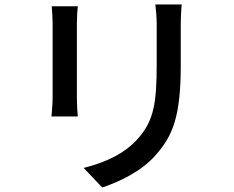

<svg xmlns="http://www.w3.org/2000/svg" viewBox="-20 -786 1040 854"><path d="M210 -758C212 -737 214 -702 214 -684V-349C214 -320 210 -285 209 -268H326C324 -288 322 -323 322 -349V-684C322 -712 324 -737 326 -758ZM671 -766C674 -740 677 -710 677 -674V-502C677 -327 664 -249 594 -170C533 -101 447 -63 352 -39L435 48C508 23 609 -22 674 -98C748 -182 784 -267 784 -496V-674C784 -710 786 -740 788 -766Z"/></svg>

Font: Genne Gothic Medium
Style: Regular
Weight: 500
Designer: Ryoko NISHIZUKA (kana & ideographs); Paul D. Hunt (Latin, Greek & Cyrillic); Wenlong ZHANG (bopomofo); Sandoll Communica
Foundry: Adobe Systems Incorporated
Version: Version 1.004;PS 1.004;hotconv 16.6.51;makeotf.lib2.5.65220